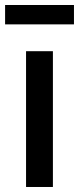

<svg xmlns="http://www.w3.org/2000/svg" viewBox="-34 -745 314 765"><path d="M69.8 0V-541H176.8V0ZM260.7 -725.1V-647.9H-13.7V-725.1Z"/></svg>

Font: Inter 17pt Medium
Style: Regular
Weight: 500
Version: Version 4.001;git-66647c0bb